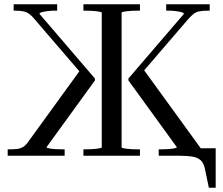

<svg xmlns="http://www.w3.org/2000/svg" viewBox="-20 -730 1046 900"><path d="M724 0V-30H737Q750 -30 767 -31Q784 -32 796.5 -34.5Q809 -37 809 -40L582 -353V-362L842 -665Q842 -670 830.5 -673Q819 -676 804 -678Q789 -680 776 -680H759V-710H963V-680H957Q931 -680 915 -677Q899 -674 887.5 -665Q876 -656 861 -639L635 -376L643 -418L921 -35V0ZM283 0H16V-30H21Q46 -30 61.5 -32Q77 -34 89 -41.5Q101 -49 112 -65L368 -418L369 -376L143 -639Q129 -656 117.5 -664.5Q106 -673 91 -676.5Q76 -680 50 -680H44V-710H248V-680H231Q219 -680 203.5 -678Q188 -676 176.5 -673Q165 -670 165 -665L425 -362V-353L198 -40Q198 -37 210.5 -34.5Q223 -32 240 -31Q257 -30 270 -30H283ZM819 0H817V-35H991V150H959L940 59Q935 35 921.5 22Q908 9 883.5 4.5Q859 0 819 0ZM371 0V-30H380Q393 -30 406.5 -30.5Q420 -31 431.5 -32.5Q443 -34 450 -35.5Q457 -37 457 -40V-670Q457 -673 450 -674.5Q443 -676 431.5 -677.5Q420 -679 406.5 -679.5Q393 -680 380 -680H371V-710H636V-680H627Q614 -680 600.5 -679.5Q587 -679 575.5 -677.5Q564 -676 557 -674.5Q550 -673 550 -670V-40Q550 -37 557 -35.5Q564 -34 575.5 -32.5Q587 -31 600.5 -30.5Q614 -30 627 -30H636V0Z"/></svg>

Font: Roboto Serif 144pt
Style: Regular
Weight: 400
Version: Version 1.008